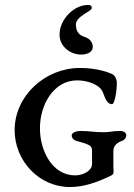

<svg xmlns="http://www.w3.org/2000/svg" viewBox="-20 -744 542 774"><path d="M307 -524C330 -524 354 -533 354 -555C354 -575 340 -589 322 -595C298 -602 286 -617 286 -646C286 -678 350 -699 350 -711C350 -721 345 -724 334 -724C278 -724 220 -666 220 -604C220 -558 262 -524 307 -524ZM437 -77V-135C437 -153 447.4 -168.2 474 -177C481.6 -179.5 489 -189 489 -198C489 -210 478 -216 463 -216C429 -216 430 -211 395 -211C359 -211 343 -216 304 -216C289 -216 269 -210 269 -198C269 -189 276 -180 285 -177C342 -161 351 -158 351 -135V-82C351 -57 317 -37 283 -37C192 -37 141 -134 141 -227C141 -323 197 -420 291 -420C333 -420 383.4 -402.9 395 -371C407 -338.1 415 -324 432 -324C442 -324 451 -375.5 451 -410C451 -424 443.8 -440.4 431 -446C416.3 -452.4 372 -470 302 -470C162 -470 39 -358 39 -219C39 -96 137 10 262 10C322 10 376.8 -12.5 415 -30C444.1 -43.3 437 -41 437 -77Z"/></svg>

Font: EB Garamond SC 08
Style: Regular
Weight: 400
Version: Version 0.016